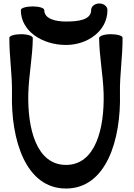

<svg xmlns="http://www.w3.org/2000/svg" viewBox="-20 -1018 774 1106"><path d="M100 -960C100 -837 226 -759 360 -759C486 -759 599 -841 599 -960C599 -981 578 -998 552 -998C526 -998 505 -981 505 -960C505 -902 428 -894 360 -894C300 -894 235 -909 235 -960C235 -972 205 -981 168 -981C131 -981 100 -972 100 -960ZM34 -801C33 -694 51 -588 49 -481C42 -212 128 68 360 68C592 68 678 -212 671 -481C669 -588 687 -694 686 -801C686 -812 656 -821 618 -821C581 -821 551 -811 551 -799C552 -692 574 -586 577 -479C582 -279 531 -68 360 -68C189 -68 138 -279 143 -479C146 -586 168 -692 169 -799C169 -811 139 -821 102 -821C64 -821 34 -812 34 -801Z"/></svg>

Font: Nupuram Expanded Bold
Style: Regular
Weight: 700
Width: 7
Designer: Santhosh Thottingal (santhosh.thottingal@gmail.com)
Foundry: SMC
Version: Version 1.000